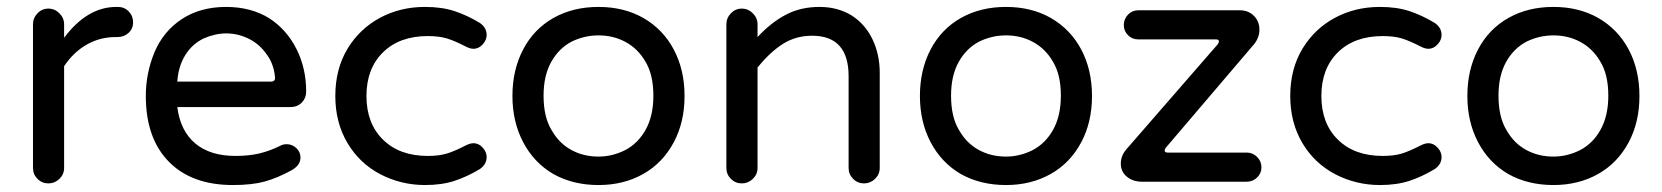

<svg xmlns="http://www.w3.org/2000/svg" viewBox="-20 -529 4848 560"><path d="M76.2 -39.1V-458Q76.2 -476.6 89.4 -490.2Q102.5 -503.9 121.1 -503.9Q139.6 -503.9 153.3 -490.2Q167 -476.6 167 -458V-418.9Q234.4 -508.8 319.3 -508.8H324.2Q342.8 -508.8 355.5 -495.6Q368.2 -482.4 368.2 -463.9Q368.2 -445.3 355 -433.1Q341.8 -420.9 322.3 -420.9H317.4Q271.5 -420.9 232.9 -398.9Q194.3 -377 167 -335.9V-39.1Q167 -20.5 153.3 -7.3Q139.6 5.9 121.1 5.9Q102.5 5.9 89.4 -7.3Q76.2 -20.5 76.2 -39.1Z M405.3 -249Q405.3 -315.4 430.7 -377Q457 -438.5 510.7 -473.6Q564.5 -508.8 639.6 -508.8Q711.9 -508.8 765.6 -475.6Q816.4 -442.4 844.7 -386.2Q873 -330.1 873 -261.7Q873 -243.2 860.4 -230Q847.7 -216.8 827.1 -216.8H497.1Q505.9 -147.5 549.3 -110.8Q592.8 -74.2 667 -74.2Q706.1 -74.2 736.8 -81.5Q767.6 -88.9 798.8 -104.5Q805.7 -108.4 816.4 -108.4Q832 -108.4 844.2 -97.2Q856.4 -85.9 856.4 -69.3Q856.4 -46.9 830.1 -32.2Q789.1 -9.8 752 0.5Q714.8 10.7 659.2 10.7Q539.1 10.7 472.2 -57.6Q405.3 -126 405.3 -249ZM770.5 -291Q783.2 -291 782.2 -303.7Q778.3 -342.8 758.8 -369.1Q737.3 -400.4 705.6 -416Q673.8 -431.6 639.6 -431.6Q608.4 -431.6 574.2 -417Q540 -400.4 520 -367.7Q500 -335 497.1 -291Z M1089.8 -20.5Q1028.3 -52.7 993.2 -112.3Q958 -171.9 958 -249Q958 -328.1 994.1 -387.7Q1029.3 -445.3 1088.4 -477.1Q1147.5 -508.8 1219.7 -508.8Q1268.6 -508.8 1305.7 -496.6Q1342.8 -484.4 1379.9 -461.9Q1399.4 -448.2 1399.4 -426.8Q1399.4 -412.1 1387.7 -399.4Q1376 -386.7 1361.3 -386.7Q1351.6 -386.7 1339.8 -392.6Q1305.7 -410.2 1283.2 -417Q1260.7 -423.8 1227.5 -423.8Q1145.5 -423.8 1097.2 -376.5Q1048.8 -329.1 1048.8 -249Q1048.8 -168.9 1097.2 -121.6Q1145.5 -74.2 1227.5 -74.2Q1260.7 -74.2 1283.2 -81.1Q1305.7 -87.9 1339.8 -105.5Q1351.6 -111.3 1361.3 -111.3Q1376 -111.3 1387.7 -98.6Q1399.4 -85.9 1399.4 -71.3Q1399.4 -49.8 1379.9 -36.1Q1342.8 -13.7 1305.7 -1.5Q1268.6 10.7 1219.7 10.7Q1150.4 10.7 1089.8 -20.5Z M1593.8 -21.5Q1537.1 -54.7 1505.9 -114.3Q1474.6 -173.8 1474.6 -249Q1474.6 -325.2 1505.9 -384.8Q1537.1 -444.3 1594.2 -476.6Q1651.4 -508.8 1725.6 -508.8Q1799.8 -508.8 1856.4 -476.6Q1914.1 -443.4 1945.3 -384.3Q1976.6 -325.2 1976.6 -249Q1976.6 -172.9 1945.3 -114.3Q1913.1 -53.7 1856 -21.5Q1798.8 10.7 1725.6 10.7Q1651.4 10.7 1593.8 -21.5ZM1588.9 -149.4Q1610.4 -111.3 1646 -91.8Q1681.6 -72.3 1725.6 -72.3Q1765.6 -72.3 1802.7 -90.8Q1840.8 -110.4 1863.3 -150.9Q1885.7 -191.4 1885.7 -250Q1885.7 -311.5 1862.3 -349.6Q1840.8 -386.7 1805.2 -406.2Q1769.5 -425.8 1725.6 -425.8Q1685.5 -425.8 1648.4 -408.2Q1610.4 -388.7 1587.9 -348.6Q1565.4 -308.6 1565.4 -250Q1565.4 -187.5 1588.9 -149.4Z M2098.6 -39.1V-458Q2098.6 -476.6 2111.8 -490.2Q2125 -503.9 2143.6 -503.9Q2162.1 -503.9 2175.8 -490.2Q2189.5 -476.6 2189.5 -458V-420.9Q2229.5 -463.9 2272.5 -486.3Q2315.4 -508.8 2370.1 -508.8Q2423.8 -508.8 2464.8 -483.4Q2503.9 -458 2524.9 -414.1Q2545.9 -370.1 2545.9 -316.4V-39.1Q2545.9 -20.5 2532.2 -7.3Q2518.6 5.9 2500 5.9Q2481.4 5.9 2468.3 -7.3Q2455.1 -20.5 2455.1 -39.1V-306.6Q2455.1 -424.8 2348.6 -424.8Q2301.8 -424.8 2264.2 -401.4Q2226.6 -377.9 2189.5 -332V-39.1Q2189.5 -20.5 2175.8 -7.3Q2162.1 5.9 2143.6 5.9Q2125 5.9 2111.8 -7.3Q2098.6 -20.5 2098.6 -39.1Z M2782.2 -21.5Q2725.6 -54.7 2694.3 -114.3Q2663.1 -173.8 2663.1 -249Q2663.1 -325.2 2694.3 -384.8Q2725.6 -444.3 2782.7 -476.6Q2839.8 -508.8 2914.1 -508.8Q2988.3 -508.8 3044.9 -476.6Q3102.5 -443.4 3133.8 -384.3Q3165 -325.2 3165 -249Q3165 -172.9 3133.8 -114.3Q3101.6 -53.7 3044.4 -21.5Q2987.3 10.7 2914.1 10.7Q2839.8 10.7 2782.2 -21.5ZM2777.3 -149.4Q2798.8 -111.3 2834.5 -91.8Q2870.1 -72.3 2914.1 -72.3Q2954.1 -72.3 2991.2 -90.8Q3029.3 -110.4 3051.8 -150.9Q3074.2 -191.4 3074.2 -250Q3074.2 -311.5 3050.8 -349.6Q3029.3 -386.7 2993.7 -406.2Q2958 -425.8 2914.1 -425.8Q2874 -425.8 2836.9 -408.2Q2798.8 -388.7 2776.4 -348.6Q2753.9 -308.6 2753.9 -250Q2753.9 -187.5 2777.3 -149.4Z M3249 -51.8Q3249 -74.2 3264.6 -92.8L3532.2 -400.4Q3535.2 -405.3 3535.2 -408.2Q3535.2 -414.1 3526.4 -414.1H3299.8Q3282.2 -414.1 3270 -426.3Q3257.8 -438.5 3257.8 -456.1Q3257.8 -473.6 3270 -486.3Q3282.2 -499 3299.8 -499H3595.7Q3621.1 -499 3637.2 -482.9Q3653.3 -466.8 3653.3 -442.4Q3653.3 -420.9 3639.6 -402.3L3379.9 -97.7Q3377 -93.8 3377 -89.8Q3377 -84 3385.7 -84H3616.2Q3633.8 -84 3646.5 -71.3Q3659.2 -58.6 3659.2 -41Q3659.2 -23.4 3646.5 -11.2Q3633.8 1 3616.2 1H3311.5Q3284.2 1 3266.6 -13.7Q3249 -28.3 3249 -51.8Z M3875 -20.5Q3813.5 -52.7 3778.3 -112.3Q3743.2 -171.9 3743.2 -249Q3743.2 -328.1 3779.3 -387.7Q3814.5 -445.3 3873.5 -477.1Q3932.6 -508.8 4004.9 -508.8Q4053.7 -508.8 4090.8 -496.6Q4127.9 -484.4 4165 -461.9Q4184.6 -448.2 4184.6 -426.8Q4184.6 -412.1 4172.9 -399.4Q4161.1 -386.7 4146.5 -386.7Q4136.7 -386.7 4125 -392.6Q4090.8 -410.2 4068.4 -417Q4045.9 -423.8 4012.7 -423.8Q3930.7 -423.8 3882.3 -376.5Q3834 -329.1 3834 -249Q3834 -168.9 3882.3 -121.6Q3930.7 -74.2 4012.7 -74.2Q4045.9 -74.2 4068.4 -81.1Q4090.8 -87.9 4125 -105.5Q4136.7 -111.3 4146.5 -111.3Q4161.1 -111.3 4172.9 -98.6Q4184.6 -85.9 4184.6 -71.3Q4184.6 -49.8 4165 -36.1Q4127.9 -13.7 4090.8 -1.5Q4053.7 10.7 4004.9 10.7Q3935.5 10.7 3875 -20.5Z M4378.9 -21.5Q4322.3 -54.7 4291 -114.3Q4259.8 -173.8 4259.8 -249Q4259.8 -325.2 4291 -384.8Q4322.3 -444.3 4379.4 -476.6Q4436.5 -508.8 4510.7 -508.8Q4585 -508.8 4641.6 -476.6Q4699.2 -443.4 4730.5 -384.3Q4761.7 -325.2 4761.7 -249Q4761.7 -172.9 4730.5 -114.3Q4698.2 -53.7 4641.1 -21.5Q4584 10.7 4510.7 10.7Q4436.5 10.7 4378.9 -21.5ZM4374 -149.4Q4395.5 -111.3 4431.2 -91.8Q4466.8 -72.3 4510.7 -72.3Q4550.8 -72.3 4587.9 -90.8Q4626 -110.4 4648.4 -150.9Q4670.9 -191.4 4670.9 -250Q4670.9 -311.5 4647.5 -349.6Q4626 -386.7 4590.3 -406.2Q4554.7 -425.8 4510.7 -425.8Q4470.7 -425.8 4433.6 -408.2Q4395.5 -388.7 4373 -348.6Q4350.6 -308.6 4350.6 -250Q4350.6 -187.5 4374 -149.4Z"/></svg>

Font: jf-openhuninn-2.0
Style: Regular
Weight: 400
Designer: [Kosugi Maru]
Designed by MOTOYA      

[Varela Round]
Joe Prince (Latin component); Avraham Cornfeld (Hebrew component)
Foundry: justfont CO.,LTD.
Version: 2.0